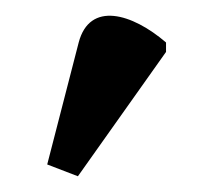

<svg xmlns="http://www.w3.org/2000/svg" viewBox="-20 -829 271 244"><path d="M79 -605 191 -763V-775C148 -812 94 -828 80 -775L40 -620Z"/></svg>

Font: Noto Serif Medium
Style: Regular
Weight: 500
Designer: Monotype Design Team
Foundry: Monotype Imaging Inc.
Version: Version 2.013